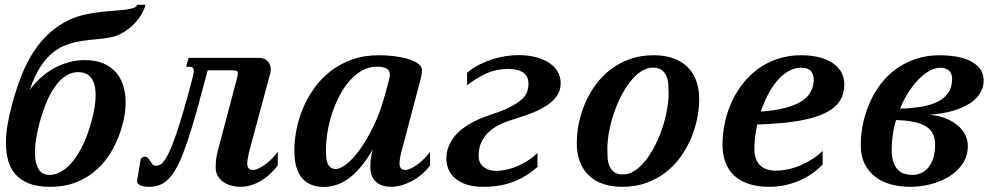

<svg xmlns="http://www.w3.org/2000/svg" viewBox="-20 -756 4123 788"><path d="M185.5 10.7Q133.8 10.7 99.1 -2.9Q64.5 -16.6 43.5 -40.5Q22.5 -64.5 13.4 -97.4Q4.4 -130.4 4.4 -168.5Q4.4 -205.1 11 -244.1Q17.6 -283.2 28.3 -323.7Q45.9 -389.6 67.6 -444.6Q89.4 -499.5 117.9 -543.5Q146.5 -587.4 183.1 -620.6Q219.7 -653.8 267.1 -675.8Q293.9 -688 324.2 -695.1Q354.5 -702.1 384.5 -705.8Q414.6 -709.5 442.1 -711.4Q469.7 -713.4 491.5 -715.8Q513.2 -718.3 526.9 -722.9Q540.5 -727.5 543 -736.3H577.1Q571.3 -713.4 557.1 -691.4Q543 -669.4 523.7 -651.4Q504.4 -633.3 481.4 -620.4Q458.5 -607.4 435.1 -603Q404.8 -597.2 373.8 -594.7Q342.8 -592.3 312.3 -587.4Q281.7 -582.5 252.2 -571.8Q222.7 -561 195.8 -539.1Q168.9 -517.1 145 -480.5Q121.1 -443.8 102.1 -387.2Q122.1 -414.1 146.7 -436.5Q171.4 -459 200.2 -475.1Q229 -491.2 261.2 -500.2Q293.5 -509.3 328.1 -509.3Q372.1 -509.3 403.6 -496.1Q435.1 -482.9 455.6 -459.5Q476.1 -436 485.8 -404.3Q495.6 -372.6 495.6 -335.9Q495.6 -291.5 482.4 -243.2Q468.3 -190.4 443.1 -144.3Q418 -98.1 381.3 -63.7Q344.7 -29.3 295.9 -9.3Q247.1 10.7 185.5 10.7ZM143.1 -254.4Q133.3 -219.2 128.4 -188.2Q123.5 -157.2 123.5 -130.9Q123.5 -87.9 137.7 -63Q151.9 -38.1 182.6 -38.1Q208.5 -38.1 233.4 -53Q258.3 -67.9 280.8 -96.2Q303.2 -124.5 322.3 -165.3Q341.3 -206.1 355.5 -257.8Q372.6 -320.8 372.6 -365.7Q372.6 -411.1 354.7 -435.5Q336.9 -460 300.3 -460Q274.4 -460 251.2 -445.3Q228 -430.7 208.3 -404.1Q188.5 -377.4 172.1 -339.4Q155.8 -301.3 143.1 -254.4Z M1008.8 -157.2Q1000.5 -126.5 997.6 -109.6Q994.6 -92.8 994.6 -85.9Q994.6 -71.3 1001 -64.9Q1007.3 -58.6 1017.6 -58.6Q1028.8 -58.6 1042.5 -65.2Q1056.2 -71.8 1070.3 -82.3Q1084.5 -92.8 1097.4 -106.2Q1110.4 -119.6 1120.1 -133.3V-77.1Q1087.4 -34.2 1047.1 -11.7Q1006.8 10.7 966.3 10.7Q948.7 10.7 930.7 6.1Q912.6 1.5 897.9 -8.3Q883.3 -18.1 874.3 -33.2Q865.2 -48.3 865.2 -68.8Q865.2 -89.8 867.7 -106.9Q870.1 -124 875.5 -143.6L951.2 -428.7Q956.1 -446.3 956.1 -455.1Q956.1 -463.4 950.7 -465.3Q945.3 -467.3 936 -467.3H832.5Q807.6 -373.5 787.6 -302Q767.6 -230.5 749.8 -177.2Q731.9 -124 715.1 -88.1Q698.2 -52.2 679.7 -30.3Q661.1 -8.3 639.9 1.2Q618.7 10.7 592.3 10.7Q575.7 10.7 565.7 8.1Q555.7 5.4 550.5 1.7Q545.4 -2 543.9 -6.1Q542.5 -10.3 542.5 -13.7Q542.5 -14.6 542.7 -15.1Q543 -15.6 543 -16.6L556.2 -95.2Q557.6 -105 562.3 -108.9Q566.9 -112.8 573.7 -112.8Q583 -112.8 587.9 -106.9Q592.8 -101.1 596.9 -94.2Q601.1 -87.4 606 -81.5Q610.8 -75.7 620.1 -75.7Q627.9 -75.7 636.5 -79.8Q645 -84 654.5 -96.9Q664.1 -109.9 675.3 -133.8Q686.5 -157.7 700.4 -197.5Q714.4 -237.3 731.4 -295.2Q748.5 -353 769.5 -433.6Q772 -443.8 773.7 -451.7Q775.4 -459.5 775.4 -464.8Q775.4 -475.1 770.5 -478.5Q765.6 -481.9 757.3 -481.9H744.1L753.9 -518.6H1041.5Q1065.9 -518.6 1078.6 -504.9Q1091.3 -491.2 1091.3 -471.2Q1091.3 -463.4 1088.9 -453.6Z M1358.9 -62.5Q1376.5 -62.5 1402.8 -83.3Q1429.2 -104 1457.5 -143.1Q1485.8 -182.1 1512.9 -237.8Q1540 -293.5 1559.1 -363.8L1576.7 -428.2Q1580.1 -439.9 1580.1 -449.7Q1580.1 -467.3 1566.4 -474.9Q1552.7 -482.4 1527.8 -482.4Q1495.1 -482.4 1466.8 -466.8Q1438.5 -451.2 1415.3 -424.8Q1392.1 -398.4 1373.8 -363.8Q1355.5 -329.1 1343 -291Q1330.6 -252.9 1324.2 -214.4Q1317.9 -175.8 1317.9 -141.1Q1317.9 -126 1318.8 -111.8Q1319.8 -97.7 1324 -86.7Q1328.1 -75.7 1336.4 -69.1Q1344.7 -62.5 1358.9 -62.5ZM1188 -139.6Q1188 -179.7 1196.8 -224.1Q1205.6 -268.6 1223.6 -311.8Q1241.7 -355 1269.8 -394.3Q1297.9 -433.6 1336.4 -463.6Q1375 -493.7 1424.3 -511.5Q1473.6 -529.3 1534.2 -529.3Q1566.4 -529.3 1598.1 -525.4Q1629.9 -521.5 1655.3 -513.9Q1680.7 -506.3 1696.3 -494.6Q1711.9 -482.9 1711.9 -467.8Q1711.9 -459.5 1710.2 -450.2Q1708.5 -440.9 1706.1 -430.7L1633.8 -157.2Q1625 -126.5 1622.3 -109.6Q1619.6 -92.8 1619.6 -85.9Q1619.6 -71.3 1626 -64.9Q1632.3 -58.6 1642.6 -58.6Q1653.8 -58.6 1667.5 -65.2Q1681.2 -71.8 1695.3 -82.3Q1709.5 -92.8 1722.4 -106.2Q1735.4 -119.6 1745.1 -133.3V-77.1Q1729 -55.7 1709.5 -39.3Q1689.9 -22.9 1668.9 -12Q1647.9 -1 1626.5 4.9Q1605 10.7 1585 10.7Q1567.4 10.7 1551.8 6.1Q1536.1 1.5 1524.7 -8.3Q1513.2 -18.1 1506.6 -33.2Q1500 -48.3 1500 -68.8Q1500 -89.8 1502.2 -106.9Q1504.4 -124 1510.3 -143.6Q1463.9 -63.5 1414.6 -26.1Q1365.2 11.2 1307.6 11.2Q1251 11.2 1219.5 -25.1Q1188 -61.5 1188 -139.6Z M1997.6 -286.6Q2047.4 -302.7 2077.1 -318.6Q2106.9 -334.5 2123 -349.9Q2139.2 -365.2 2144 -380.9Q2148.9 -396.5 2148.9 -412.6Q2148.9 -430.7 2141.6 -442.6Q2134.3 -454.6 2122.6 -461.2Q2110.8 -467.8 2095.5 -470.5Q2080.1 -473.1 2064 -473.1Q2017.1 -473.1 1976.1 -454.6Q1935.1 -436 1897 -405.8V-457.5Q1918 -475.6 1944.3 -489.3Q1970.7 -502.9 1998.5 -512Q2026.4 -521 2054.2 -525.4Q2082 -529.8 2106.4 -529.8Q2149.9 -529.8 2182.6 -520.5Q2215.3 -511.2 2237.3 -495.6Q2259.3 -480 2270.3 -459.2Q2281.2 -438.5 2281.2 -415Q2281.2 -382.8 2263.4 -359.4Q2245.6 -335.9 2216.6 -318.4Q2187.5 -300.8 2151.1 -287.6Q2114.7 -274.4 2078.1 -263.2Q2050.8 -254.9 2026.6 -242.4Q2002.4 -230 1984.1 -212.4Q1965.8 -194.8 1955.1 -171.1Q1944.3 -147.5 1944.3 -116.7Q1944.3 -97.7 1951.9 -85.7Q1959.5 -73.7 1970.5 -66.9Q1981.4 -60.1 1993.7 -57.4Q2005.9 -54.7 2015.1 -54.7Q2036.1 -54.7 2058.6 -59.6Q2081.1 -64.5 2103.3 -74Q2125.5 -83.5 2146.5 -96.9Q2167.5 -110.4 2186 -127.9V-70.8Q2164.1 -52.2 2140.9 -37.1Q2117.7 -22 2091.1 -11.5Q2064.5 -1 2033.2 4.9Q2002 10.7 1964.4 10.7Q1924.8 10.7 1896.2 1.7Q1867.7 -7.3 1848.9 -23.2Q1830.1 -39.1 1821 -60.1Q1812 -81.1 1812 -104.5Q1812 -132.8 1821.5 -155.8Q1831.1 -178.7 1846.4 -197.3Q1861.8 -215.8 1881.3 -230.2Q1900.9 -244.6 1921.6 -255.4Q1942.4 -266.1 1962.2 -273.7Q1981.9 -281.2 1997.6 -286.6Z M2724.1 -374Q2724.1 -390.6 2722.9 -409.2Q2721.7 -427.7 2715.3 -443.1Q2709 -458.5 2695.8 -468.5Q2682.6 -478.5 2659.2 -478.5Q2634.8 -478.5 2611.3 -463.1Q2587.9 -447.8 2567.1 -421.6Q2546.4 -395.5 2529.1 -361.6Q2511.7 -327.6 2499.3 -290.5Q2486.8 -253.4 2479.7 -215.6Q2472.7 -177.7 2472.7 -144.5Q2472.7 -127.4 2473.6 -109.1Q2474.6 -90.8 2481 -75.4Q2487.3 -60.1 2500.2 -50Q2513.2 -40 2537.6 -40Q2562 -40 2585.2 -55.4Q2608.4 -70.8 2629.2 -96.9Q2649.9 -123 2667.5 -157Q2685.1 -190.9 2697.5 -228Q2710 -265.1 2717 -302.7Q2724.1 -340.3 2724.1 -374ZM2534.2 10.7Q2491.2 10.7 2456.5 -0.7Q2421.9 -12.2 2397.7 -34.9Q2373.5 -57.6 2360.4 -91.3Q2347.2 -125 2347.2 -168.9Q2347.2 -208 2355.7 -250Q2364.3 -292 2381.3 -332Q2398.4 -372.1 2424.6 -408Q2450.7 -443.8 2485.6 -470.7Q2520.5 -497.6 2564.7 -513.4Q2608.9 -529.3 2662.6 -529.3Q2705.6 -529.3 2740.2 -517.8Q2774.9 -506.3 2799.1 -483.6Q2823.2 -460.9 2836.4 -427.2Q2849.6 -393.6 2849.6 -349.6Q2849.6 -310.5 2841.1 -268.6Q2832.5 -226.6 2815.4 -186.5Q2798.3 -146.5 2772.2 -110.6Q2746.1 -74.7 2711.2 -47.9Q2676.3 -21 2632.1 -5.1Q2587.9 10.7 2534.2 10.7Z M2945.3 -161.1Q2945.3 -208.5 2955.3 -254.2Q2965.3 -299.8 2984.4 -340.6Q3003.4 -381.3 3031.2 -416Q3059.1 -450.7 3094.7 -475.8Q3130.4 -501 3173.8 -515.1Q3217.3 -529.3 3267.1 -529.3Q3312 -529.3 3345.5 -520Q3378.9 -510.7 3401.1 -494.6Q3423.3 -478.5 3434.3 -456.8Q3445.3 -435.1 3445.3 -410.2Q3445.3 -371.1 3426.5 -341.6Q3407.7 -312 3365.5 -291.5Q3323.2 -271 3255.1 -259.5Q3187 -248 3087.9 -245.1Q3076.2 -192.4 3076.2 -144.5Q3076.2 -101.6 3098.4 -78.6Q3120.6 -55.7 3164.6 -55.7Q3189 -55.7 3214.8 -61.3Q3240.7 -66.9 3265.9 -77.6Q3291 -88.4 3314.2 -103.3Q3337.4 -118.2 3356.4 -136.7V-80.6Q3341.8 -65.4 3320.6 -49.3Q3299.3 -33.2 3271.7 -19.8Q3244.1 -6.3 3210.2 2.2Q3176.3 10.7 3136.7 10.7Q3089.8 10.7 3054 -1Q3018.1 -12.7 2993.9 -34.9Q2969.7 -57.1 2957.5 -89.1Q2945.3 -121.1 2945.3 -161.1ZM3319.8 -429.7Q3319.8 -450.2 3308.1 -464.1Q3296.4 -478 3268.6 -478Q3240.2 -478 3215.1 -463.4Q3189.9 -448.7 3168.9 -423.8Q3147.9 -398.9 3131.1 -366.2Q3114.3 -333.5 3102.5 -297.9Q3159.7 -302.2 3200.9 -312.7Q3242.2 -323.2 3268.6 -339.8Q3294.9 -356.4 3307.4 -379.2Q3319.8 -401.9 3319.8 -429.7Z M3795.9 -285.2Q3830.6 -281.7 3859.4 -270.8Q3888.2 -259.8 3908.7 -242.9Q3929.2 -226.1 3940.7 -204.1Q3952.1 -182.1 3952.1 -157.2Q3952.1 -116.7 3931.4 -85.2Q3910.6 -53.7 3877 -32.5Q3843.3 -11.2 3800.8 -0.2Q3758.3 10.7 3714.8 10.7Q3675.8 10.7 3639.4 1.5Q3603 -7.8 3575 -28.3Q3546.9 -48.8 3529.8 -81.5Q3512.7 -114.3 3512.7 -161.1Q3512.7 -203.6 3521.7 -247.6Q3530.8 -291.5 3548.6 -332.5Q3566.4 -373.5 3593.3 -409.4Q3620.1 -445.3 3656.2 -471.9Q3692.4 -498.5 3737.8 -513.9Q3783.2 -529.3 3837.4 -529.3Q3868.7 -529.3 3900.6 -524.4Q3932.6 -519.5 3958.5 -507.6Q3984.4 -495.6 4000.7 -475.6Q4017.1 -455.6 4017.1 -424.8Q4017.1 -397.5 4002.7 -373.8Q3988.3 -350.1 3960.4 -331.8Q3932.6 -313.5 3891.4 -301.3Q3850.1 -289.1 3795.9 -285.2ZM3639.6 -143.6Q3639.6 -111.3 3646.7 -90.8Q3653.8 -70.3 3665.8 -58.6Q3677.7 -46.9 3692.9 -42.5Q3708 -38.1 3724.1 -38.1Q3741.2 -38.1 3758.1 -44.7Q3774.9 -51.3 3788.1 -66.2Q3801.3 -81.1 3809.6 -105Q3817.9 -128.9 3817.9 -163.1Q3817.9 -189.9 3807.9 -208.5Q3797.9 -227.1 3777.8 -238.8Q3757.8 -250.5 3727.8 -256.3Q3697.8 -262.2 3657.2 -263.2Q3648.9 -233.9 3644.3 -203.9Q3639.6 -173.8 3639.6 -143.6ZM3887.7 -433.1Q3887.7 -455.1 3874.5 -466.6Q3861.3 -478 3840.3 -478Q3817.9 -478 3794.7 -465.3Q3771.5 -452.6 3749.5 -429.9Q3727.5 -407.2 3708 -376.5Q3688.5 -345.7 3673.8 -310.1Q3724.6 -311.5 3764.4 -318.6Q3804.2 -325.7 3831.5 -340.1Q3858.9 -354.5 3873.3 -377.4Q3887.7 -400.4 3887.7 -433.1Z"/></svg>

Font: Arian AMU Serif
Style: Bold Italic
Weight: 700
Italic angle: -15°
Designer: Ruben Hakobyan (Tarumian)
Foundry: Ruben Hakobyan (Tarumian)
Version: Version 1.002